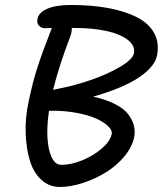

<svg xmlns="http://www.w3.org/2000/svg" viewBox="-20 -741 647 763"><path d="M217.8 2Q175.8 2 144.8 -26.1Q113.8 -54.2 99.1 -101.3Q84.5 -148.4 82 -210.4Q79.6 -272.5 94.2 -339.8Q109.9 -414.6 128.7 -472.9Q147.5 -531.2 186 -629.9Q173.8 -628.9 158.2 -628.9Q143.6 -628.9 134.5 -639.6Q125.5 -650.4 128.9 -665Q133.3 -691.4 168 -706.3Q202.6 -721.2 262.2 -721.2Q344.2 -721.2 410.2 -709Q476.1 -696.8 523.4 -672.9Q570.8 -648.9 592.3 -610.1Q613.8 -571.3 604 -521Q596.2 -477.5 534.4 -434.8Q472.7 -392.1 350.1 -356.9Q401.9 -345.7 437.7 -327.1Q473.6 -308.6 490.2 -286.1Q506.8 -263.7 512.2 -241.5Q517.6 -219.2 513.2 -195.8Q504.9 -155.8 473.4 -118.4Q441.9 -81.1 399.4 -55.2Q356.9 -29.3 308.6 -13.7Q260.3 2 217.8 2ZM257.8 -591.8Q214.8 -480.5 190.9 -383.8Q195.3 -384.8 204.1 -386.7Q212.9 -388.7 215.8 -389.2Q278.3 -401.4 343.8 -424.1Q409.2 -446.8 458 -475.8Q506.8 -504.9 512.2 -528.8Q518.1 -559.6 487.3 -583Q456.5 -606.4 401.4 -618.2Q346.2 -629.9 276.9 -629.9H265.1Q266.6 -614.7 257.8 -591.8ZM187 -300.8H174.8Q161.1 -207.5 175 -146.7Q189 -85.9 224.1 -85.9Q263.2 -85.9 308.1 -104.5Q353 -123 385.7 -151.9Q418.5 -180.7 423.8 -208Q426.8 -223.1 409.2 -240Q391.6 -256.8 360.6 -270.5Q329.6 -284.2 283.2 -292.7Q236.8 -301.3 187 -300.8Z"/></svg>

Font: Shantell Sans Bouncy
Style: Italic
Weight: 400
Italic angle: -11.31°
Designer: Stephen Nixon, Anya Danilova, Shantell Martin
Foundry: Arrow Type
Version: Version 1.006;[9816181b4]